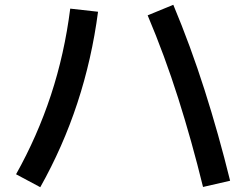

<svg xmlns="http://www.w3.org/2000/svg" viewBox="-20 -758 1040 801"><path d="M940 -4 827 22Q780 -170 723.5 -348Q667 -526 596 -694L703 -738Q775 -566 833.5 -382.5Q892 -199 940 -4ZM148 23 47 -31Q136 -190 192.5 -361.5Q249 -533 273 -722L389 -709Q337 -313 148 23Z"/></svg>

Font: Murecho Medium
Style: Regular
Weight: 500
Designer: Neil Summerour
Foundry: Positype
Version: Version 1.010; ttfautohint (v1.8.3)